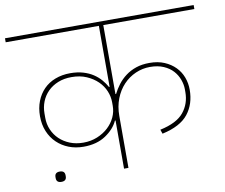

<svg xmlns="http://www.w3.org/2000/svg" viewBox="-98 -794 1053 899"><g transform="rotate(-10 428.5 -344.0)"><path d="M423 -229H420Q403 -191 360.5 -162.5Q318 -134 255 -134Q217 -134 185 -146.5Q153 -159 129 -182Q105 -205 91.5 -237.5Q78 -270 78 -310Q78 -349 90.5 -381Q103 -413 125.5 -436Q148 -459 180.5 -471.5Q213 -484 252 -484Q286 -484 313 -476Q340 -468 360.5 -454.5Q381 -441 395.5 -424Q410 -407 420 -389H423V-679H-20V-698H877V-679H444V-351H447Q458 -373 474 -394Q490 -415 512 -431.5Q534 -448 562 -457.5Q590 -467 626 -467Q666 -467 696.5 -454Q727 -441 748 -419.5Q769 -398 779.5 -370Q790 -342 790 -311Q790 -243 753 -196Q716 -149 629 -130L622 -150Q702 -167 735 -207.5Q768 -248 768 -303V-317Q768 -339 759.5 -362.5Q751 -386 734 -405Q717 -424 689.5 -436Q662 -448 625 -448Q589 -448 556 -433.5Q523 -419 498 -392.5Q473 -366 458.5 -329Q444 -292 444 -247V0H423ZM257 -153Q293 -153 323.5 -165.5Q354 -178 376 -198.5Q398 -219 410 -245Q422 -271 422 -299V-316Q422 -343 411 -369.5Q400 -396 378.5 -417Q357 -438 326 -451.5Q295 -465 255 -465Q219 -465 190.5 -453.5Q162 -442 142 -422Q122 -402 111.5 -375.5Q101 -349 101 -319V-298Q101 -268 112.5 -241.5Q124 -215 144.5 -195.5Q165 -176 193.5 -164.5Q222 -153 257 -153ZM124 10Q100 10 100 -12V-17Q100 -39 124 -39Q148 -39 148 -17V-12Q148 10 124 10Z"/></g></svg>

Font: IBM Plex Sans Devanagari Thin
Style: Regular
Weight: 100
Designer: Mike Abbink, Paul van der Laan, Pieter van Rosmalen, Erin McLaughlin
Foundry: Bold Monday
Version: Version 1.1